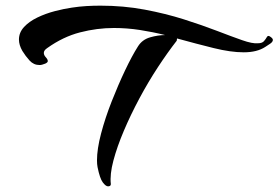

<svg xmlns="http://www.w3.org/2000/svg" viewBox="-20 -596 985 679"><path d="M362 63Q354 63 343.5 49Q333 35 325 -5Q324 -10 323.5 -16Q323 -22 323 -29Q323 -69 337.5 -124Q352 -179 375 -237.5Q398 -296 422.5 -347.5Q447 -399 468 -432Q483 -456 511 -464Q539 -472 564 -472Q520 -483 474.5 -490Q429 -497 383 -497Q323 -497 263 -481.5Q203 -466 147 -426Q135 -418 135 -409Q135 -401 142 -393.5Q149 -386 149 -380Q149 -375 140 -371Q128 -366 120 -366Q99 -366 84.5 -382Q70 -398 59 -416Q47 -437 47 -456Q47 -481 65 -500.5Q83 -520 112 -534Q141 -548 173.5 -556.5Q206 -565 234 -569Q260 -573 285 -574.5Q310 -576 335 -576Q417 -576 491.5 -562Q566 -548 630.5 -527.5Q695 -507 747 -487Q799 -467 836 -454Q873 -441 892 -443Q907 -443 913.5 -450.5Q920 -458 923.5 -464.5Q927 -471 933 -468Q945 -461 945 -455Q945 -448 935.5 -441.5Q926 -435 918 -430Q889 -411 842 -411Q796 -411 735.5 -426Q675 -441 606 -460L605 -452Q573 -411 538.5 -358.5Q504 -306 473 -248Q442 -190 418 -133.5Q394 -77 381 -28Q368 21 372 55Q372 63 362 63Z"/></svg>

Font: Grechen Fuemen
Style: Regular
Weight: 400
Designer: Robert E. Leuschke
Foundry: Robert E. Leuschke
Version: Version 1.010; ttfautohint (v1.8.3)